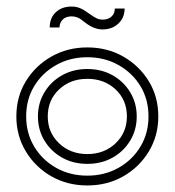

<svg xmlns="http://www.w3.org/2000/svg" viewBox="-20 -557 534 587"><path d="M434 -201Q434 -253 409.5 -293.5Q385 -334 342.5 -358Q300 -382 247 -382Q194 -382 151.5 -358Q109 -334 84.5 -293.5Q60 -253 60 -201Q60 -150 84.5 -109Q109 -68 151.5 -44Q194 -20 247 -20Q300 -20 342.5 -44Q385 -68 409.5 -109Q434 -150 434 -201ZM368 -201Q368 -251 333.5 -283.5Q299 -316 247 -316Q195 -316 160.5 -283.5Q126 -251 126 -201Q126 -152 160.5 -119Q195 -86 247 -86Q299 -86 333.5 -119Q368 -152 368 -201ZM247 -56Q204 -56 170 -75Q136 -94 116 -127Q96 -160 96 -201Q96 -242 116 -275Q136 -308 170 -327Q204 -346 247 -346Q290 -346 324 -327Q358 -308 378 -275Q398 -242 398 -201Q398 -160 378 -127Q358 -94 324 -75Q290 -56 247 -56ZM247 10Q186 10 137 -18Q88 -46 59 -94Q30 -142 30 -201Q30 -261 59 -308.5Q88 -356 137 -384Q186 -412 247 -412Q308 -412 357 -384Q406 -356 435 -308.5Q464 -261 464 -201Q464 -142 435 -94Q406 -46 357 -18Q308 10 247 10ZM293 -467Q267 -467 239 -489Q226 -500 217 -503.5Q208 -507 199 -507Q182 -507 172 -497.5Q162 -488 162 -473H132Q132 -502 150.5 -519.5Q169 -537 199 -537Q213 -537 225 -532Q237 -527 253 -515Q267 -505 275.5 -501Q284 -497 294 -497Q311 -497 321 -506.5Q331 -516 331 -531H361Q361 -503 342 -485Q323 -467 293 -467Z"/></svg>

Font: Zen Tokyo Zoo
Style: Regular
Weight: 400
Designer: Yoshimichi Ohira
Foundry: A-1 Corp ZenFonts
Version: Version 1.002; ttfautohint (v1.8.3)